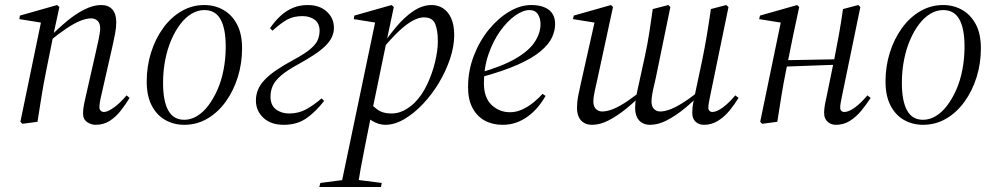

<svg xmlns="http://www.w3.org/2000/svg" viewBox="-20 -484 3947 763"><path d="M69 8 61 0 144 -401 157 -392 57 -408 59 -422 207 -464 216 -456 192 -345 191 -339 163 -200Q153 -151 145 -101Q137 -51 129 0ZM360 12Q342 12 326 1Q310 -10 310 -32Q310 -41 311.5 -54Q313 -67 319 -93L361 -278Q366 -301 372 -328Q378 -355 378 -372Q378 -392 367.5 -401.5Q357 -411 343 -411Q323 -411 298.5 -401Q274 -391 243.5 -370.5Q213 -350 175 -319L173 -338H179Q211 -371 246 -400Q281 -429 316 -446.5Q351 -464 382 -464Q411 -464 426.5 -446.5Q442 -429 442 -396Q442 -374 437.5 -351Q433 -328 428 -305L383 -107Q379 -91 377 -78.5Q375 -66 375 -58Q375 -49 380.5 -44Q386 -39 393 -39Q408 -39 433 -57Q458 -75 483 -105L495 -95Q480 -70 460.5 -45Q441 -20 416.5 -4Q392 12 360 12Z M712 12Q671 12 637 -7Q603 -26 583 -64.5Q563 -103 563 -160Q563 -220 580 -274.5Q597 -329 628 -372Q659 -415 701 -439.5Q743 -464 792 -464Q833 -464 867 -445Q901 -426 921.5 -388Q942 -350 942 -292Q942 -232 925 -177.5Q908 -123 877 -80Q846 -37 804 -12.5Q762 12 712 12ZM712 -8Q738 -8 762.5 -22.5Q787 -37 807.5 -64Q828 -91 844 -127Q860 -163 868.5 -207Q877 -251 877 -299Q877 -370 856.5 -407Q836 -444 792 -444Q766 -444 741.5 -429.5Q717 -415 696.5 -388Q676 -361 660.5 -325Q645 -289 636.5 -245.5Q628 -202 628 -154Q628 -83 648.5 -45.5Q669 -8 712 -8Z M1108 12Q1056 12 1026.5 -16Q997 -44 997 -84Q997 -108 1005.5 -128Q1014 -148 1032 -167Q1050 -186 1078.5 -205.5Q1107 -225 1148 -247Q1194 -272 1215.5 -291Q1237 -310 1243.5 -327Q1250 -344 1250 -362Q1250 -391 1230.5 -405.5Q1211 -420 1182 -420Q1147 -420 1122 -406.5Q1097 -393 1063 -362L1053 -372Q1073 -401 1095.5 -421.5Q1118 -442 1144.5 -453Q1171 -464 1203 -464Q1250 -464 1278.5 -438Q1307 -412 1307 -373Q1307 -354 1298.5 -336Q1290 -318 1272.5 -301Q1255 -284 1228.5 -266.5Q1202 -249 1166 -229Q1120 -204 1096 -183Q1072 -162 1063.5 -142Q1055 -122 1055 -100Q1055 -66 1076.5 -49.5Q1098 -33 1129 -33Q1165 -33 1194.5 -48.5Q1224 -64 1258 -93L1268 -83Q1234 -39 1197 -13.5Q1160 12 1108 12Z M1249 259 1253 243 1353 230H1395L1497 243L1494 259ZM1334 259 1472 -401 1486 -392 1386 -408 1388 -422 1536 -464 1545 -456 1517 -324 1515 -314 1458 -38 1454 -21Q1442 40 1431.5 91.5Q1421 143 1413.5 185Q1406 227 1401 259ZM1511 12Q1486 12 1460 -3Q1434 -18 1417 -45L1442 -84Q1456 -67 1478 -50Q1500 -33 1534 -33Q1552 -33 1568 -38Q1584 -43 1598.5 -52.5Q1613 -62 1626 -74Q1657 -105 1677.5 -148.5Q1698 -192 1709 -238Q1720 -284 1720 -320Q1720 -363 1709.5 -389Q1699 -415 1664 -415Q1645 -415 1620.5 -402Q1596 -389 1565 -360Q1534 -331 1495 -283L1484 -288H1488Q1521 -337 1554.5 -377Q1588 -417 1623.5 -440.5Q1659 -464 1696 -464Q1720 -464 1740 -451.5Q1760 -439 1772.5 -412.5Q1785 -386 1785 -344Q1785 -300 1768.5 -250.5Q1752 -201 1724 -154.5Q1696 -108 1660.5 -70.5Q1625 -33 1586.5 -10.5Q1548 12 1511 12Z M1977 12Q1937 12 1906 -5Q1875 -22 1857.5 -55.5Q1840 -89 1840 -137Q1840 -203 1863 -262.5Q1886 -322 1923 -367Q1960 -412 2004 -438Q2048 -464 2091 -464Q2136 -464 2161 -445Q2186 -426 2186 -388Q2186 -362 2173.5 -335Q2161 -308 2128.5 -280.5Q2096 -253 2037.5 -227Q1979 -201 1887 -176L1883 -194Q1976 -220 2029.5 -251.5Q2083 -283 2105.5 -318Q2128 -353 2128 -388Q2128 -411 2117.5 -427.5Q2107 -444 2084 -444Q2058 -444 2026.5 -421.5Q1995 -399 1967 -359.5Q1939 -320 1921 -267.5Q1903 -215 1903 -154Q1903 -96 1933.5 -67Q1964 -38 2007 -38Q2032 -38 2056.5 -49.5Q2081 -61 2101.5 -78Q2122 -95 2136 -111L2148 -103Q2134 -78 2116 -57Q2098 -36 2076.5 -20.5Q2055 -5 2030.5 3.5Q2006 12 1977 12Z M2333 12Q2314 12 2300.5 4Q2287 -4 2280 -19Q2273 -34 2273 -56Q2273 -79 2277.5 -102Q2282 -125 2287 -147L2344 -401L2357 -392L2257 -408L2260 -422L2408 -464L2416 -456L2355 -174Q2350 -151 2344 -124.5Q2338 -98 2338 -81Q2338 -61 2348 -51Q2358 -41 2373 -41Q2393 -41 2417.5 -51Q2442 -61 2472.5 -81.5Q2503 -102 2540 -133L2543 -114H2536Q2504 -81 2469 -52.5Q2434 -24 2399.5 -6Q2365 12 2333 12ZM2564 12Q2545 12 2531.5 4Q2518 -4 2511 -19Q2504 -34 2504 -56Q2504 -66 2505 -75.5Q2506 -85 2509 -98H2508Q2510 -110 2512.5 -122.5Q2515 -135 2518 -147L2542 -257Q2553 -307 2560 -352.5Q2567 -398 2574 -448L2636 -464L2644 -456L2586 -174Q2584 -163 2579.5 -145.5Q2575 -128 2572 -110Q2569 -92 2569 -81Q2569 -61 2579 -51Q2589 -41 2603 -41Q2623 -41 2647.5 -51Q2672 -61 2703 -81.5Q2734 -102 2771 -133L2773 -114H2766Q2735 -81 2700 -52.5Q2665 -24 2630.5 -6Q2596 12 2564 12ZM2778 12Q2757 12 2744 -0.5Q2731 -13 2731 -35Q2731 -44 2732 -56.5Q2733 -69 2739 -94L2740 -101L2772 -252Q2782 -302 2790 -350Q2798 -398 2805 -448L2866 -464L2875 -456L2802 -102Q2799 -86 2797 -76Q2795 -66 2795 -55Q2795 -48 2799.5 -43.5Q2804 -39 2811 -39Q2828 -39 2852.5 -57Q2877 -75 2902 -105L2915 -95Q2900 -70 2879.5 -45Q2859 -20 2833.5 -4Q2808 12 2778 12Z M3009 8 3001 0 3084 -401 3097 -392 2997 -408 3000 -422 3148 -464 3156 -456 3131 -339 3103 -200Q3093 -151 3085 -101Q3077 -51 3069 0ZM3063 -218V-244L3336 -249V-228ZM3302 12Q3282 12 3268.5 -0.5Q3255 -13 3255 -35Q3255 -44 3256.5 -57Q3258 -70 3264 -96L3296 -252Q3306 -302 3314.5 -350Q3323 -398 3330 -448L3391 -464L3399 -456L3326 -102Q3323 -86 3321 -76Q3319 -66 3319 -55Q3319 -48 3323.5 -43.5Q3328 -39 3335 -39Q3353 -39 3377.5 -57Q3402 -75 3427 -105L3440 -95Q3424 -70 3403.5 -45Q3383 -20 3358 -4Q3333 12 3302 12Z M3648 12Q3607 12 3573 -7Q3539 -26 3519 -64.5Q3499 -103 3499 -160Q3499 -220 3516 -274.5Q3533 -329 3564 -372Q3595 -415 3637 -439.5Q3679 -464 3728 -464Q3769 -464 3803 -445Q3837 -426 3857.5 -388Q3878 -350 3878 -292Q3878 -232 3861 -177.5Q3844 -123 3813 -80Q3782 -37 3740 -12.5Q3698 12 3648 12ZM3648 -8Q3674 -8 3698.5 -22.5Q3723 -37 3743.5 -64Q3764 -91 3780 -127Q3796 -163 3804.5 -207Q3813 -251 3813 -299Q3813 -370 3792.5 -407Q3772 -444 3728 -444Q3702 -444 3677.5 -429.5Q3653 -415 3632.5 -388Q3612 -361 3596.5 -325Q3581 -289 3572.5 -245.5Q3564 -202 3564 -154Q3564 -83 3584.5 -45.5Q3605 -8 3648 -8Z"/></svg>

Font: Source Serif 4 60pt
Style: Italic
Weight: 400
Italic angle: -12°
Version: Version 4.004;hotconv 1.0.116;makeotfexe 2.5.65601